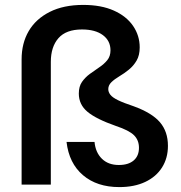

<svg xmlns="http://www.w3.org/2000/svg" viewBox="-20 -752 737 782"><path d="M466 10Q375 10 318 -38.5Q261 -87 251 -174H365Q369 -131 395 -105.5Q421 -80 464 -80Q503 -80 524.5 -98.5Q546 -117 546 -150Q546 -181 526 -201Q506 -221 452 -239Q372 -267 336.5 -296.5Q301 -326 301 -371Q301 -400 314 -418.5Q327 -437 346 -451Q365 -465 384.5 -478Q404 -491 417 -507Q430 -523 430 -547Q430 -586 399 -609Q368 -632 314 -632Q249 -632 218 -596.5Q187 -561 187 -500V0H68V-510Q68 -576 97 -625.5Q126 -675 182.5 -703.5Q239 -732 319 -732Q392 -732 443.5 -709Q495 -686 522 -646.5Q549 -607 549 -559Q549 -527 536.5 -505.5Q524 -484 505 -468.5Q486 -453 466.5 -441.5Q447 -430 434 -417.5Q421 -405 421 -389Q421 -377 429.5 -366Q438 -355 460.5 -344Q483 -333 525 -319Q599 -292 631.5 -254Q664 -216 664 -158Q664 -108 640 -70Q616 -32 571.5 -11Q527 10 466 10Z"/></svg>

Font: DM Sans 18pt SemiBold
Style: Regular
Weight: 600
Designer: Colophon Foundry, Jonny Pinhorn
Foundry: Colophon Foundry
Version: Version 4.004;gftools[0.9.30]